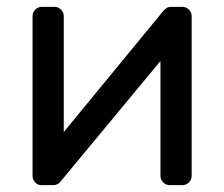

<svg xmlns="http://www.w3.org/2000/svg" viewBox="-20 -540 654 560"><path d="M475 0Q464 0 456 -8Q448 -16 448 -27V-362L157 -11Q149 0 135 0H101Q90 0 82.5 -8Q75 -16 75 -27V-493Q75 -504 83 -512Q91 -520 102 -520H139Q150 -520 158 -512Q166 -504 166 -493V-155L457 -509Q462 -514 466.5 -517Q471 -520 479 -520H512Q523 -520 531 -512Q539 -504 539 -493V-27Q539 -16 531 -8Q523 0 512 0Z"/></svg>

Font: Rubik
Style: Regular
Weight: 400
Designer: Hubert & Fischer
Foundry: Hubert & Fischer
Version: Version 1.002; ttfautohint (v1.6)